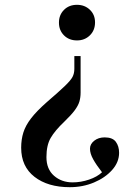

<svg xmlns="http://www.w3.org/2000/svg" viewBox="-20 -549 579 798"><path d="M315 -316V-164Q315 -144 310 -127Q305 -110 290.5 -90.5Q276 -71 248 -44Q208 -6 190.5 24.5Q173 55 173 104Q173 154 204.5 181.5Q236 209 282 209Q316 209 350 197.5Q384 186 404 167Q380 136 367 112.5Q354 89 354 69Q354 50 371.5 36Q389 22 415 22Q448 22 461.5 40.5Q475 59 475 86Q475 125 446 157.5Q417 190 370.5 209.5Q324 229 270 229Q179 229 123.5 186Q68 143 68 65Q68 31 77 2Q86 -27 109 -57Q132 -87 174 -124Q225 -168 249.5 -191.5Q274 -215 281.5 -229.5Q289 -244 289 -263V-316ZM300 -529Q332 -529 353.5 -508.5Q375 -488 375 -456Q375 -423 353.5 -402Q332 -381 300 -381Q267 -381 246 -402Q225 -423 225 -455Q225 -487 246 -508Q267 -529 300 -529Z"/></svg>

Font: Literata 72pt Medium
Style: Regular
Weight: 500
Designer: Latin by Veronika Burian and Jose Scaglione. Greek by Irene Vlachou. Cyrillic by Vera Evstafieva.
Foundry: TypeTogether
Version: Version 3.002